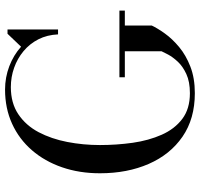

<svg xmlns="http://www.w3.org/2000/svg" viewBox="-36 -764 810 779"><g transform="rotate(-90 369.5 -375.0)"><path d="M445 -296H715.5V-274H655V-165Q644 -141.5 622.5 -111.5Q601 -81.5 567.8 -53.8Q534.5 -26 488 -8Q441.5 10 380.5 10Q276.5 10 204 -40Q131.5 -90 93.5 -177Q55.5 -264 55.5 -375Q55.5 -458.5 79.8 -528.8Q104 -599 149 -651Q194 -703 256.5 -731.5Q319 -760 395 -760Q444.5 -760 489.8 -742.8Q535 -725.5 569 -695L621.5 -750H639V-545H619Q617 -589.5 599 -624.8Q581 -660 551 -685Q521 -710 483.5 -723.2Q446 -736.5 405 -736.5Q340 -736.5 294.8 -706Q249.5 -675.5 222.2 -623.8Q195 -572 182.5 -507.5Q170 -443 170 -375Q170 -307 179.2 -242Q188.5 -177 211.8 -124.5Q235 -72 276 -41Q317 -10 380.5 -10Q427 -10 458.2 -24.5Q489.5 -39 508.2 -59.2Q527 -79.5 537 -98.2Q547 -117 550.5 -125V-274H445Z"/></g></svg>

Font: Bodoni Moda
Style: Regular
Weight: 400
Designer: Owen Earl
Foundry: indestructible type
Version: Version 2.005